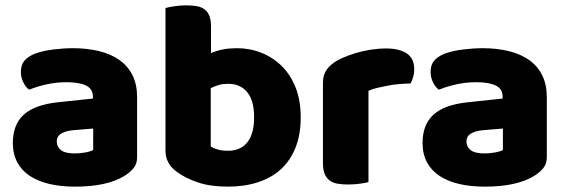

<svg xmlns="http://www.w3.org/2000/svg" viewBox="-20 -681 2114 717"><path d="M260 -108Q277 -108 297.5 -111.5Q318 -115 328 -121V-201L256 -195Q228 -193 210 -183Q192 -173 192 -153Q192 -133 207.5 -120.5Q223 -108 260 -108ZM252 -501Q306 -501 350.5 -490Q395 -479 426.5 -456.5Q458 -434 475 -399.5Q492 -365 492 -318V-94Q492 -68 477.5 -51.5Q463 -35 443 -23Q378 16 260 16Q207 16 164.5 6Q122 -4 91.5 -24Q61 -44 44.5 -75Q28 -106 28 -147Q28 -216 69 -253Q110 -290 196 -299L327 -313V-320Q327 -349 301.5 -361.5Q276 -374 228 -374Q190 -374 154 -366Q118 -358 89 -346Q76 -355 67 -373.5Q58 -392 58 -412Q58 -438 70.5 -453.5Q83 -469 109 -480Q138 -491 177.5 -496Q217 -501 252 -501Z M598 -651Q608 -654 630 -657.5Q652 -661 675 -661Q697 -661 714.5 -658Q732 -655 744 -646Q756 -637 762 -621.5Q768 -606 768 -581V-483Q793 -493 815.5 -497Q838 -501 865 -501Q913 -501 956 -484Q999 -467 1032 -434.5Q1065 -402 1084 -354Q1103 -306 1103 -243Q1103 -178 1083.5 -129.5Q1064 -81 1029 -49Q994 -17 943.5 -0.5Q893 16 832 16Q766 16 720 0.5Q674 -15 642 -38Q598 -69 598 -118ZM832 -118Q878 -118 903.5 -149.5Q929 -181 929 -243Q929 -306 903 -337Q877 -368 833 -368Q813 -368 798.5 -364Q784 -360 767 -352V-134Q778 -127 793.5 -122.5Q809 -118 832 -118Z M1356 -1Q1346 2 1324.5 5Q1303 8 1280 8Q1258 8 1240.5 5Q1223 2 1211 -7Q1199 -16 1192.5 -31.5Q1186 -47 1186 -72V-372Q1186 -395 1194.5 -411.5Q1203 -428 1219 -441Q1235 -454 1258.5 -464.5Q1282 -475 1309 -483Q1336 -491 1365 -495.5Q1394 -500 1423 -500Q1471 -500 1499 -481.5Q1527 -463 1527 -421Q1527 -407 1523 -393.5Q1519 -380 1513 -369Q1492 -369 1470 -367Q1448 -365 1427 -361Q1406 -357 1387.5 -352.5Q1369 -348 1356 -342Z M1790 -108Q1807 -108 1827.5 -111.5Q1848 -115 1858 -121V-201L1786 -195Q1758 -193 1740 -183Q1722 -173 1722 -153Q1722 -133 1737.5 -120.5Q1753 -108 1790 -108ZM1782 -501Q1836 -501 1880.5 -490Q1925 -479 1956.5 -456.5Q1988 -434 2005 -399.5Q2022 -365 2022 -318V-94Q2022 -68 2007.5 -51.5Q1993 -35 1973 -23Q1908 16 1790 16Q1737 16 1694.5 6Q1652 -4 1621.5 -24Q1591 -44 1574.5 -75Q1558 -106 1558 -147Q1558 -216 1599 -253Q1640 -290 1726 -299L1857 -313V-320Q1857 -349 1831.5 -361.5Q1806 -374 1758 -374Q1720 -374 1684 -366Q1648 -358 1619 -346Q1606 -355 1597 -373.5Q1588 -392 1588 -412Q1588 -438 1600.5 -453.5Q1613 -469 1639 -480Q1668 -491 1707.5 -496Q1747 -501 1782 -501Z"/></svg>

Font: Baloo Chettan
Style: Regular
Weight: 400
Designer: Maithili Shingre and Ek Type
Foundry: Ek Type
Version: Version 1.443;PS 1.000;hotconv 16.6.51;makeotf.lib2.5.65220;